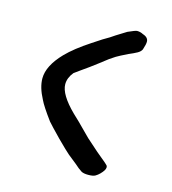

<svg xmlns="http://www.w3.org/2000/svg" viewBox="-89 -636 635 707"><g transform="rotate(15 228.5 -282.5)"><path d="M313.5 -549.8Q341.8 -562.5 347.7 -562.5Q360.4 -562.5 371.1 -556.6Q392.6 -549.8 392.6 -533.2Q392.6 -523.4 386.7 -505.9Q385.7 -500 379.4 -493.7Q373 -487.3 355.5 -479.5Q342.8 -474.6 312.5 -459Q297.9 -452.1 274.4 -435.5Q267.6 -429.7 244.1 -412.1L212.9 -388.7Q200.2 -379.9 182.6 -367.2Q165 -354.5 161.1 -351.6Q142.6 -329.1 142.6 -304.7Q142.6 -265.6 201.2 -208Q212.9 -198.2 275.4 -134.8Q332 -84 342.8 -76.2Q357.4 -64.5 363.3 -58.6L367.2 -54.7Q369.1 -51.8 369.1 -47.9Q369.1 -37.1 352.5 -20.5Q345.7 -13.7 337.4 -8.8Q329.1 -3.9 310.5 -3.9Q293 -3.9 284.2 -8.8Q270.5 -17.6 256.8 -30.3Q231.4 -50.8 222.7 -57.6Q210 -68.4 173.8 -104.5Q134.8 -144.5 124 -157.2Q87.9 -206.1 78.1 -227.5Q55.7 -269.5 55.7 -303.7Q55.7 -351.6 107.4 -405.3Q139.6 -438.5 196.3 -475.6Q238.3 -503.9 256.8 -513.7Q265.6 -520.5 313.5 -549.8Z"/></g></svg>

Font: JasonHandwriting2
Style: SemiBold
Weight: 600
Version: Version 1.04.7